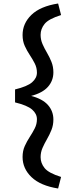

<svg xmlns="http://www.w3.org/2000/svg" viewBox="-20 -816 393 1097"><path d="M66 -231V-305Q136 -322 163.5 -346Q191 -370 191 -401Q191 -429 178.5 -453.5Q166 -478 150 -502Q134 -526 121.5 -553.5Q109 -581 109 -616Q109 -682 159.5 -731Q210 -780 312 -796L329 -730Q258 -708 235 -679.5Q212 -651 212 -617Q212 -589 223 -564Q234 -539 248.5 -514.5Q263 -490 274 -462.5Q285 -435 285 -403Q285 -355 254 -320Q223 -285 158 -268Q223 -251 254 -216Q285 -181 285 -133Q285 -101 274 -73.5Q263 -46 248.5 -21Q234 4 223 29Q212 54 212 82Q212 116 235 144.5Q258 173 329 195L312 261Q211 245 160 196Q109 147 109 81Q109 46 121.5 18.5Q134 -9 150 -33.5Q166 -58 178.5 -82.5Q191 -107 191 -135Q191 -166 163.5 -190Q136 -214 66 -231Z"/></svg>

Font: Radio Canada Medium
Style: Regular
Weight: 500
Designer: Charles Daoud, Etienne Aubert Bonn, Alexandre Saumier Demers, Jacques Le Bailly
Foundry: Radio-Canada
Version: Version 2.104; ttfautohint (v1.8.4.7-5d5b);gftools[0.9.28.de